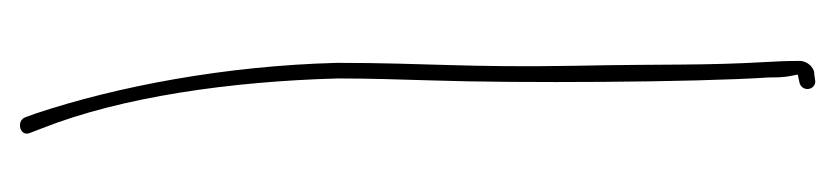

<svg xmlns="http://www.w3.org/2000/svg" viewBox="-350 -336 856 197"><g transform="rotate(90 78.5 -238.0)"><path d="M43 -630C43 -625 43 -615 44 -598C48 -528 46 -497 48 -399C50 -288 45 -247 45 -155C48 -41 69 70 97 154L101 165C105 174 121 170 117 160L112 147C80 66 64 -46 61 -156C61 -188 62 -219 63 -252C66 -339 65 -522 60 -598V-599C60 -615 59 -618 57 -628L66 -630C75 -633 73 -646 64 -646L57 -645H56C50 -645 43 -638 43 -630Z"/></g></svg>

Font: Stray Cat
Style: ExLt
Weight: 200
Version: Version 1.0